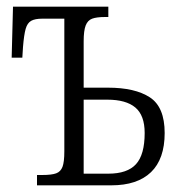

<svg xmlns="http://www.w3.org/2000/svg" viewBox="-20 -556 552 576"><path d="M91 -31H106Q135 -31 148.5 -36Q162 -41 167.5 -55.5Q173 -70 173 -102V-500H107Q85 -500 73.5 -493.5Q62 -487 57 -469.5Q52 -452 49 -415L47 -383H15L19 -536H305V-505H296Q270 -505 256.5 -500Q243 -495 237 -479.5Q231 -464 231 -432V-293H304Q385 -293 429.5 -264Q474 -235 474 -157Q474 -79 433 -39.5Q392 0 314 0H91ZM305 -35Q362 -35 388 -63.5Q414 -92 414 -157Q414 -210 386 -233.5Q358 -257 302 -257H231V-35Z"/></svg>

Font: Noto Serif CondLight
Style: Regular
Weight: 300
Width: 3
Designer: Monotype Design Team
Foundry: Monotype Imaging Inc.
Version: Version 1.001